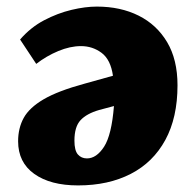

<svg xmlns="http://www.w3.org/2000/svg" viewBox="-20 -549 595 583"><path d="M217 14Q133 14 84 -21Q35 -56 35 -120Q35 -160 52 -191Q69 -222 112.5 -247.5Q156 -273 237 -295L323 -319Q316 -368 288.5 -388.5Q261 -409 226 -409Q193 -409 157 -394Q121 -379 90 -355L41 -429Q73 -466 114 -487.5Q155 -509 197 -519Q239 -529 274 -529Q346 -529 401 -501.5Q456 -474 487.5 -421Q519 -368 519 -290Q519 -192 482 -124Q445 -56 377 -21Q309 14 217 14ZM244 -68Q273 -68 296 -103.5Q319 -139 326 -227L281 -215Q243 -204 224.5 -184Q206 -164 206 -122Q206 -92 216.5 -80Q227 -68 244 -68Z"/></svg>

Font: Literata 12pt ExtraBold
Style: Italic
Weight: 800
Italic angle: -2°
Designer: Latin by Veronika Burian and Jose Scaglione. Greek by Irene Vlachou. Cyrillic by Vera Evstafieva
Foundry: TypeTogether
Version: Version 3.002